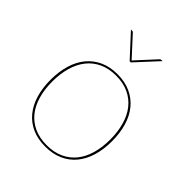

<svg xmlns="http://www.w3.org/2000/svg" viewBox="-197 -819 945 945"><g transform="rotate(45 275.0 -347.0)"><path d="M275 -498Q326.5 -498 366.5 -479.8Q406.5 -461.5 433.8 -428.5Q461 -395.5 475 -348.8Q489 -302 489 -245Q489 -188 475 -141.8Q461 -95.5 433.8 -62.5Q406.5 -29.5 366.5 -11.8Q326.5 6 275 6Q223 6 183.2 -11.8Q143.5 -29.5 116.2 -62.5Q89 -95.5 75 -141.8Q61 -188 61 -245Q61 -302 75 -348.8Q89 -395.5 116.2 -428.5Q143.5 -461.5 183.2 -479.8Q223 -498 275 -498ZM275 -4Q325 -4 363 -21.5Q401 -39 426.2 -70.5Q451.5 -102 464.2 -146.5Q477 -191 477 -245Q477 -299 464.2 -343.8Q451.5 -388.5 426.2 -420.5Q401 -452.5 363 -470.2Q325 -488 275 -488Q224.5 -488 186.8 -470.2Q149 -452.5 123.8 -420.5Q98.5 -388.5 85.8 -343.8Q73 -299 73 -245Q73 -191 85.8 -146.5Q98.5 -102 123.8 -70.5Q149 -39 186.8 -21.5Q224.5 -4 275 -4ZM386 -700 280 -585H272L166 -700H175Q179 -700 183 -696L273 -598Q275 -596 276 -594.5Q277 -596 279 -598L369 -696Q373 -700 377 -700Z"/></g></svg>

Font: Lato 2
Style: Regular
Weight: 100
Designer: Lukasz Dziedzic with Adam Twardoch and Botio Nikoltchev
Foundry: tyPoland Lukasz Dziedzic
Version: Version 2.015; 2015-08-06; http://www.latofonts.com/